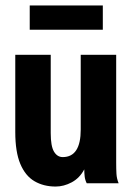

<svg xmlns="http://www.w3.org/2000/svg" viewBox="-20 -672 490 704"><path d="M184 12Q140 12 106.5 -7.5Q73 -27 54.5 -71Q36 -115 36 -188V-471H166V-184Q166 -136 178 -116Q190 -96 210 -96Q276 -96 276 -197V-471H406V-75Q406 -52 407 -34.5Q408 -17 415 0H298Q292 -12 290.5 -24.5Q289 -37 289 -51Q272 -19 243 -3.5Q214 12 184 12ZM89 -563V-652H357V-563Z"/></svg>

Font: Inconsolata SemiCondensed Black
Style: Regular
Weight: 900
Width: 4
Monospace: yes
Designer: Raph Levien, Cyreal, Brenton Simpson
Foundry: Raph Levien, Cyreal, Google
Version: Version 3.001; ttfautohint (v1.8.2.53-6de2)